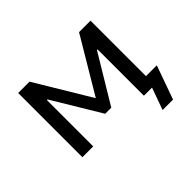

<svg xmlns="http://www.w3.org/2000/svg" viewBox="-135 -711 1053 1053"><g transform="rotate(-45 391.5 -185.0)"><path d="M595 128 641 0H578V-68H746L676 128ZM101 0V-498H189L382 -177L573 -498H662V0H578V-359H573L405 -80H358L190 -359H185V0Z"/></g></svg>

Font: Nunito Sans 6pt
Style: Regular
Weight: 400
Version: Version 3.101;gftools[0.9.27]